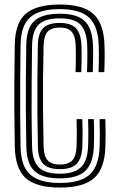

<svg xmlns="http://www.w3.org/2000/svg" viewBox="-20 -829 527 858"><path d="M247.4 9.2Q141.6 9.2 94.9 -33.1Q48.1 -75.4 46.1 -172.8Q44.8 -244.7 44.2 -316.2Q43.6 -387.7 44.1 -464.3Q44.5 -540.9 45.9 -628.4Q47.7 -727.8 95.9 -768.3Q144.1 -808.8 247.2 -808.8Q351.1 -808.8 397.4 -766.8Q443.8 -724.8 446.9 -627.6Q447.6 -613.2 447.7 -597.9Q447.8 -582.5 447.6 -567.1Q447.4 -551.7 447.1 -536.4Q446.8 -521.2 446.1 -506.6H420.4Q421.1 -526 421.5 -546.5Q421.9 -567.1 421.9 -587.6Q421.9 -608 421.2 -626.8Q418.2 -713.6 377.6 -750.9Q337 -788.3 247.2 -788.3Q157.3 -788.3 115.2 -752.1Q73 -715.9 71.9 -627.6Q70.9 -549.3 70.3 -472.7Q69.8 -396.1 70.2 -321.5Q70.5 -246.8 71.9 -173.6Q73.6 -83.6 116.4 -47.5Q159.1 -11.4 247.4 -11.4Q339.7 -11.4 381 -49Q422.2 -86.6 425.2 -173.6Q426.3 -200.7 426.2 -233.2Q426.1 -265.8 425 -296.5H450.8Q452 -262 451.9 -230.2Q451.8 -198.4 450.9 -172.8Q447.9 -75.6 400.8 -33.2Q353.7 9.2 247.4 9.2ZM247.4 -31.9Q168.6 -31.9 133.9 -64.8Q99.2 -97.7 97.6 -173.6Q96.1 -256 95.6 -327.2Q95.1 -398.5 95.6 -470.7Q96.2 -542.8 97.4 -627.6Q98.5 -703.5 133.6 -735.6Q168.7 -767.7 247.2 -767.7Q326.1 -767.7 359.5 -734Q393 -700.4 395.5 -625.8Q395.9 -613.5 396.1 -600.8Q396.3 -588.2 396.1 -574.1Q395.9 -560 395.6 -543.4Q395.3 -526.9 394.7 -506.6H368.9Q369.9 -537.2 370.2 -558.3Q370.4 -579.5 370.4 -595.3Q370.4 -611.1 369.7 -625.4Q367.9 -687.7 340.9 -717.4Q313.9 -747 247.2 -747Q180.5 -747 152.4 -718.6Q124.3 -690.3 123.3 -626.8Q122.3 -545.7 121.6 -474.4Q120.8 -403.1 121.1 -330.9Q121.4 -258.7 123.3 -174.4Q124.9 -110 153.2 -81.3Q181.5 -52.6 247.4 -52.6Q308.7 -52.6 339.7 -79.6Q370.7 -106.6 373.7 -175.4Q374.4 -190.3 374.7 -211.4Q374.9 -232.5 374.7 -255.1Q374.4 -277.6 373.5 -296.5H399.3Q400.1 -276.3 400.3 -254.6Q400.5 -232.9 400.4 -212.3Q400.3 -191.7 399.5 -174.6Q396.4 -98.8 361.4 -65.4Q326.3 -31.9 247.4 -31.9ZM247.4 -73.1Q196 -73.1 173.2 -96.9Q150.4 -120.7 149.3 -174.4Q147.6 -252.8 147.1 -324Q146.6 -395.1 147.1 -468.6Q147.6 -542.1 149.1 -626.8Q150.2 -679.5 172.5 -703Q194.8 -726.5 247.2 -726.5Q296.8 -726.5 319.4 -702.8Q342.1 -679.2 344 -624Q344.7 -606.4 344.7 -586.4Q344.7 -566.4 344.3 -545.9Q343.9 -525.5 343.2 -506.6H317.5Q318.3 -528.3 318.7 -548.4Q319 -568.6 319 -587.4Q319 -606.2 318.3 -624Q317 -667.5 300.6 -686.7Q284.3 -705.9 247.2 -705.9Q210.2 -705.9 193 -687.7Q175.9 -669.4 174.8 -625.8Q173 -548.2 172.3 -476.3Q171.7 -404.4 172.3 -330.9Q172.9 -257.5 174.8 -175.4Q175.9 -131.2 193 -112.4Q210 -93.7 247.4 -93.7Q287.7 -93.7 304.4 -113.8Q321 -133.8 322.3 -176.4Q323.3 -202.7 323.2 -234.9Q323.1 -267.1 322.1 -296.5H347.8Q348.9 -267.1 349 -234.5Q349.1 -202 348 -176.4Q346.1 -121.9 323.1 -97.5Q300.1 -73.1 247.4 -73.1Z"/></svg>

Font: Big Shoulders Inline Text SC Thin
Style: Regular
Weight: 100
Designer: Patric King
Foundry: XO Type Co
Version: Version 2.002